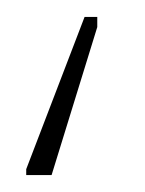

<svg xmlns="http://www.w3.org/2000/svg" viewBox="-20 -50 172 227"><path d="M11 157V150L80 -30H95V-18L41 157Z"/></svg>

Font: Noto Sans ExtraCondensed Thin
Style: Regular
Weight: 100
Width: 2
Designer: Monotype Design Team
Foundry: Monotype Imaging Inc.
Version: Version 2.013; ttfautohint (v1.8.4.7-5d5b)